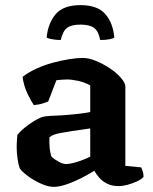

<svg xmlns="http://www.w3.org/2000/svg" viewBox="-20 -726 597 749"><path d="M190 3Q168 3 140 -9.5Q112 -22 89 -39Q66 -56 57 -69Q52 -83 48.5 -106.5Q45 -130 45 -154Q45 -168 46 -179.5Q47 -191 48 -200Q54 -208 66 -219Q78 -230 93.5 -241Q109 -252 123.5 -260Q138 -268 147 -270Q156 -273 177 -274Q198 -275 220 -276Q236 -277 251.5 -278.5Q267 -280 282 -281.5Q297 -283 309.5 -285Q322 -287 332 -289V-393Q310 -405 285 -410.5Q260 -416 241 -416Q232 -416 219.5 -415Q207 -414 200 -413L168 -330Q163 -328 148.5 -323Q134 -318 112 -316Q102 -330 87.5 -360Q73 -390 68 -426Q91 -444 121.5 -458Q152 -472 185 -481Q218 -490 249 -495Q280 -500 303 -500Q327 -500 355.5 -488Q384 -476 410 -458.5Q436 -441 452.5 -421.5Q469 -402 469 -388V-79L531 -73Q533 -68 536.5 -58.5Q540 -49 540 -36Q531 -26 513.5 -18Q496 -10 477 -5Q458 0 443 0Q417 0 398 -9.5Q379 -19 367 -33Q355 -47 348 -60Q326 -46 296.5 -31Q267 -16 238.5 -6.5Q210 3 190 3ZM239 -86Q249 -86 266.5 -90.5Q284 -95 302.5 -102Q321 -109 332 -115V-225Q316 -223 298 -220Q280 -217 262 -215Q237 -211 212.5 -206.5Q188 -202 173 -191Q172 -175 173.5 -153Q175 -131 181 -115Q191 -105 208 -95.5Q225 -86 239 -86ZM294 -706Q360 -706 390.5 -671.5Q421 -637 426 -579Q421 -576 407.5 -573Q394 -570 371 -570Q364 -605 346.5 -617.5Q329 -630 294 -630Q259 -630 242 -617.5Q225 -605 217 -570Q198 -570 183 -573Q168 -576 162 -579Q167 -635 197 -670.5Q227 -706 294 -706Z"/></svg>

Font: Texturina 12pt
Style: Bold
Weight: 700
Designer: Guillermo Torres Carreño
Foundry: Omnibus-Type
Version: Version 1.002